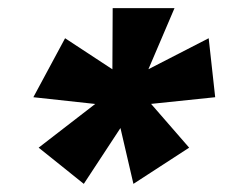

<svg xmlns="http://www.w3.org/2000/svg" viewBox="-20 -710 557 472"><path d="M186 -258 75 -347 264 -493 316 -456ZM273 -448 62 -471 140 -616 306 -507ZM308 -258 262 -456 318 -493 445 -347ZM256 -477 257 -690H409L318 -477ZM288 -448 281 -507 493 -616 509 -471Z"/></svg>

Font: Radio Canada Big
Style: Bold Italic
Weight: 700
Italic angle: -12°
Designer: Étienne Aubert Bonn
Foundry: Coppers and Brasses
Version: Version 1.001